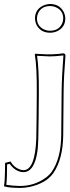

<svg xmlns="http://www.w3.org/2000/svg" viewBox="-55 -698 344 950"><path d="M127 -234.9Q127.9 -368.2 117.2 -428.2L120.1 -432.1Q127 -432.1 144 -430.7Q174.8 -428.7 190.9 -429.2Q195.8 -429.2 200.4 -429.2Q205.1 -429.2 209.5 -429.7Q213.9 -430.2 218 -430.2Q222.2 -430.2 227.1 -430.7Q231.9 -431.2 234.4 -431.2Q236.8 -431.2 241.9 -432.1Q247.1 -433.1 248.5 -433.1Q250 -433.1 254.9 -433.6L259.8 -434.1Q268.1 -432.1 269 -423.8Q260.7 -321.8 259.8 -246.1L257.8 -28.8Q256.3 89.8 209 158.2Q172.9 209.5 90.3 227.1Q65.9 231.9 43.9 231.9Q-12.7 231.4 -34.2 224.1L-35.2 221.2Q-30.3 202.1 -29.8 107.9L-2.9 101.1Q13.2 129.9 43.5 140.6Q53.2 143.6 61 144Q118.2 144 124.5 -11.2Q125.5 -30.3 126 -116.2ZM118.2 -606.9Q118.2 -650.4 157.7 -669.9Q174.8 -677.7 192.9 -678.2Q238.3 -678.2 259.3 -640.6Q267.6 -624.5 268.1 -606.9Q268.1 -563.5 228.5 -543.9Q211.4 -536.1 192.9 -536.1Q147.5 -536.1 126.5 -573.2Q118.7 -589.4 118.2 -606.9ZM137.2 -234.9 136.2 -115.7Q135.3 14.6 130.9 45.4Q116.7 152.8 61 153.8Q21.5 152.8 -7.3 112.3L-20 115.7Q-20 192.4 -23.9 216.3Q6.8 221.7 43.9 222.2Q114.7 222.2 170.9 181.6Q189.9 167.5 200.7 152.3Q246.6 85.9 248 -29.3L250 -246.1Q251 -324.2 258.8 -423.8Q216.8 -418.9 190.9 -418.9Q180.7 -418.9 128.4 -421.9Q138.2 -358.4 137.2 -234.9ZM127.9 -606.9Q127.9 -568.8 163.1 -552.2Q177.2 -545.9 192.9 -545.9Q234.9 -545.9 252 -580.6Q257.8 -593.3 257.8 -606.9Q257.8 -645 222.7 -661.6Q208.5 -668 192.9 -668Q150.4 -668 133.8 -633.3Q127.9 -620.1 127.9 -606.9Z"/></svg>

Font: Linux Biolinum Outline O
Style: Bold
Weight: 700
Designer: Philipp H. Poll
Foundry: Philipp H. Poll
Version: Version 0.9.2